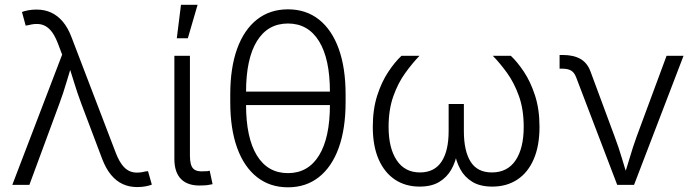

<svg xmlns="http://www.w3.org/2000/svg" viewBox="-20 -777 2925 807"><path d="M31.7 0 241.2 -547.4 223.1 -595.2Q208.5 -632.8 190.9 -651.6Q173.3 -670.4 151.1 -674.8Q128.9 -679.2 100.1 -671.4L87.9 -669.4L72.3 -726.6Q83 -731 99.6 -733.9Q116.2 -736.8 133.8 -736.8Q167.5 -736.8 195.1 -724.1Q222.7 -711.4 244.4 -685.5Q266.1 -659.7 281.2 -619.1L467.3 -132.8Q481.9 -95.7 499.5 -76.4Q517.1 -57.1 539.6 -53Q562 -48.8 590.3 -56.2L602.1 -57.6L618.2 -1Q607.4 3.4 591.3 6.3Q575.2 9.3 556.6 9.3Q522.9 9.3 495.6 -3.4Q468.3 -16.1 446.8 -42Q425.3 -67.9 409.7 -108.4L322.3 -339.8Q304.7 -386.7 291.3 -430.9Q277.8 -475.1 263.7 -519.5H286.1Q272.5 -476.1 259.3 -430.9Q246.1 -385.7 229 -339.8L103.5 0Z M831.1 2.4Q772.9 5.9 742.9 -22.5Q712.9 -50.8 712.9 -108.9V-542.5H778.3V-122.6Q778.3 -82.5 792.2 -68.4Q806.2 -54.2 837.4 -57.1Q847.2 -57.1 851.6 -57.6Q856 -58.1 861.3 -59.6L873.5 -2.9Q865.2 -1 854 0.7Q842.8 2.4 831.1 2.4ZM723.1 -616.2 740.7 -756.8H810.5L769.5 -616.2Z M1190.4 10.3Q1114.7 10.3 1060.3 -32.5Q1005.9 -75.2 976.8 -155.3Q947.8 -235.4 947.8 -347.7V-379.9Q947.8 -492.2 976.8 -572.3Q1005.9 -652.3 1060.3 -695.1Q1114.7 -737.8 1190.4 -737.8Q1266.1 -737.8 1320.3 -695.1Q1374.5 -652.3 1403.6 -572.3Q1432.6 -492.2 1432.6 -379.9V-347.7Q1432.6 -235.4 1403.6 -155.3Q1374.5 -75.2 1320.3 -32.5Q1266.1 10.3 1190.4 10.3ZM1190.4 -49.3Q1274.9 -49.3 1320.8 -123.5Q1366.7 -197.8 1366.7 -336.9V-390.6Q1366.7 -529.8 1320.8 -604Q1274.9 -678.2 1190.4 -678.2Q1105.5 -678.2 1059.8 -604Q1014.2 -529.8 1014.2 -390.6V-336.9Q1014.2 -197.8 1059.8 -123.5Q1105.5 -49.3 1190.4 -49.3ZM994.1 -335.4V-392.1H1388.2V-335.4Z M1743.7 7.3Q1684.1 7.3 1639.9 -22.2Q1595.7 -51.8 1571.3 -107.7Q1546.9 -163.6 1546.9 -243.7Q1546.9 -317.4 1565.4 -375.2Q1584 -433.1 1612.1 -475.1Q1640.1 -517.1 1667.5 -542.5H1743.2Q1712.9 -511.2 1682.9 -469.5Q1652.8 -427.7 1633.1 -372.1Q1613.3 -316.4 1613.3 -243.7Q1613.3 -154.3 1647.5 -103.3Q1681.6 -52.2 1745.1 -52.2Q1805.7 -52.2 1835.7 -97.4Q1865.7 -142.6 1865.7 -226.1V-339.8H1929.7V-226.1Q1929.7 -142.6 1958 -97.4Q1986.3 -52.2 2047.4 -52.2Q2112.8 -52.2 2147 -103Q2181.2 -153.8 2181.2 -243.7Q2181.2 -317.9 2160.9 -374Q2140.6 -430.2 2110.6 -471.4Q2080.6 -512.7 2051.3 -542.5H2127Q2153.8 -517.6 2181.6 -476.1Q2209.5 -434.6 2228.5 -376.5Q2247.6 -318.4 2247.6 -243.7Q2247.6 -163.6 2223.1 -107.4Q2198.7 -51.3 2154.1 -22Q2109.4 7.3 2049.3 7.3Q1998 7.3 1965.3 -12.7Q1932.6 -32.7 1914.8 -65.7Q1897 -98.6 1890.1 -138.2H1902.3Q1895.5 -97.2 1877 -64.5Q1858.4 -31.7 1825.9 -12.2Q1793.5 7.3 1743.7 7.3Z M2574.2 0 2401.4 -452.6Q2393.6 -472.7 2380.1 -480.5Q2366.7 -488.3 2344.2 -488.3H2332V-545.9H2345.7Q2390.6 -545.9 2419.7 -529.3Q2448.7 -512.7 2461.9 -476.6L2563.5 -202.6Q2580.6 -157.2 2593.8 -112.5Q2606.9 -67.9 2621.1 -24.9H2598.6Q2613.3 -67.9 2626.5 -112.8Q2639.6 -157.7 2655.8 -202.6L2781.7 -542.5H2853L2645 0Z"/></svg>

Font: Inter 16pt Light
Style: Regular
Weight: 300
Version: Version 4.001;git-66647c0bb